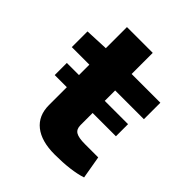

<svg xmlns="http://www.w3.org/2000/svg" viewBox="-180 -746 874 874"><g transform="rotate(45 256.5 -309.5)"><path d="M301 -389V-322H451V-244H301V-166Q301 -140 318 -129.5Q335 -119 376 -119H462L481 -9Q417 12 312 12Q227 12 181 -24.5Q135 -61 135 -129V-244H57V-322H135V-389H22V-490L135 -495V-631H301V-495H486V-389Z"/></g></svg>

Font: Exo 2 Expanded
Style: Bold
Weight: 700
Width: 7
Designer: Natanael Gama
Version: Version 1.001;PS 001.001;hotconv 1.0.70;makeotf.lib2.5.58329